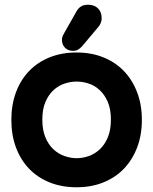

<svg xmlns="http://www.w3.org/2000/svg" viewBox="-20 -762 648 812"><path d="M304 -540Q366 -540 417 -519.5Q468 -499 504 -461.5Q540 -424 560 -371.5Q580 -319 580 -255Q580 -191 560 -138.5Q540 -86 504 -48.5Q468 -11 417 9.5Q366 30 304 30Q241 30 190 9.5Q139 -11 103 -48.5Q67 -86 47.5 -138.5Q28 -191 28 -255Q28 -319 47.5 -371.5Q67 -424 103 -461.5Q139 -499 190 -519.5Q241 -540 304 -540ZM304 -93Q330 -93 355.5 -102Q381 -111 402 -130.5Q423 -150 436 -181Q449 -212 449 -256Q449 -300 436 -330.5Q423 -361 402 -380.5Q381 -400 355.5 -408.5Q330 -417 304 -417Q279 -417 253 -408.5Q227 -400 206 -380.5Q185 -361 172 -330.5Q159 -300 159 -256Q159 -212 172 -181Q185 -150 206 -130.5Q227 -111 253 -102Q279 -93 304 -93ZM242 -594Q242 -604 246 -611.5Q250 -619 252 -623L303 -713Q310 -726 321.5 -734Q333 -742 353 -742Q379 -742 394.5 -726.5Q410 -711 410 -685Q410 -664 395 -647L326 -565Q318 -557 310 -552Q302 -547 289 -547Q268 -547 255 -560Q242 -573 242 -594Z"/></svg>

Font: Varela Round Precious
Style: Bold
Weight: 700
Version: Version 1.000